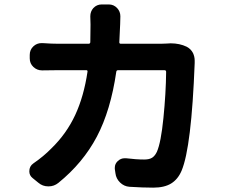

<svg xmlns="http://www.w3.org/2000/svg" viewBox="-20 -822 1040 873"><path d="M738.3 -624Q747.1 -625 755.9 -625Q796.9 -625 829.1 -609.4Q847.7 -599.6 857.4 -581.1Q865.2 -564.5 865.2 -546.9Q865.2 -543.9 865.2 -541Q865.2 -537.1 865.2 -535.2Q850.6 -152.3 805.7 -45.9Q789.1 -6.8 758.3 12.2Q727.5 31.2 676.8 31.2Q628.9 31.2 568.4 27.3Q543.9 25.4 525.9 7.8Q507.8 -9.8 504.9 -34.2L502 -53.7Q502 -56.6 502 -59.6Q502 -77.1 515.6 -89.8Q529.3 -102.5 546.9 -102.5Q549.8 -102.5 552.7 -102.5Q599.6 -96.7 635.7 -96.7Q659.2 -96.7 671.9 -105Q684.6 -113.3 693.4 -131.8Q711.9 -173.8 723.1 -285.6Q734.4 -397.5 735.4 -495.1Q735.4 -502.9 727.5 -502.9H517.6Q509.8 -502.9 508.8 -496.1Q483.4 -320.3 420.4 -200.7Q357.4 -81.1 245.1 9.8Q225.6 25.4 201.2 25.4Q200.2 25.4 199.2 25.4Q173.8 25.4 154.3 8.8L127.9 -12.7Q113.3 -24.4 113.3 -43Q113.3 -66.4 131.8 -79.1Q178.7 -111.3 213.9 -147.5Q282.2 -213.9 321.8 -298.8Q361.3 -383.8 377.9 -496.1Q378.9 -502.9 372.1 -502.9H247.1Q200.2 -502.9 172.9 -502Q171.9 -502 170.9 -502Q148.4 -502 131.8 -517.6Q115.2 -533.2 115.2 -556.6V-572.3Q115.2 -595.7 131.8 -611.3Q147.5 -626 168.9 -626Q170.9 -626 172.9 -626Q214.8 -623 247.1 -623H382.8Q389.6 -623 390.6 -629.9Q391.6 -679.7 391.6 -710L390.6 -748Q390.6 -769.5 404.3 -785.2Q419.9 -801.8 442.4 -801.8H474.6Q497.1 -801.8 512.7 -785.2Q527.3 -769.5 527.3 -748L526.4 -712.9Q524.4 -658.2 522.5 -629.9Q522.5 -623 529.3 -623H710Q723.6 -623 738.3 -624Z"/></svg>

Font: Gen Jyuu Gothic Monospace Bold
Style: Bold
Weight: 700
Designer: [Source Han Sans]
Ryoko NISHIZUKA  (kana & ideographs); Paul D. Hunt (Latin, Greek & Cyrillic); Wenlong ZHANG  (bopomofo
Version: Version 1.002.20150607